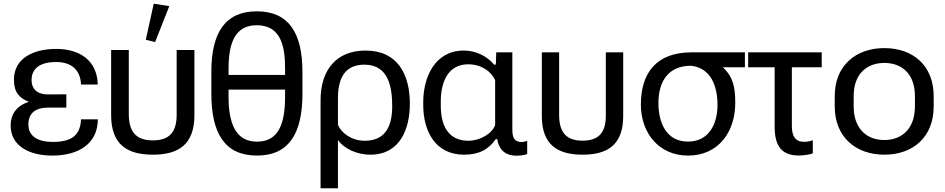

<svg xmlns="http://www.w3.org/2000/svg" viewBox="-20 -820 5067 1030"><path d="M260.3 14.6C405.8 14.6 504.4 -52.2 504.9 -179.7H414.6C411.1 -91.8 360.8 -58.6 262.7 -58.6C180.7 -58.6 132.3 -90.8 132.3 -151.9C132.3 -216.8 174.8 -242.7 237.8 -242.7H335.9V-314L237.8 -313.5C189.5 -313 149.4 -334.5 149.4 -391.1C149.4 -452.1 194.8 -487.3 280.8 -487.3C366.7 -487.3 411.6 -441.9 414.6 -366.7H504.4C501 -498.5 404.3 -557.6 281.7 -557.6C159.2 -557.6 54.7 -507.8 54.7 -392.1C54.7 -324.7 84.5 -293 134.8 -273.9C77.6 -256.3 37.1 -214.4 37.1 -147C37.1 -35.2 139.6 14.6 260.3 14.6Z M799.8 9.8C936.5 9.8 1022.9 -43.5 1022.9 -202.1V-551.8H927.7V-204.6C927.7 -114.3 891.6 -66.9 799.8 -66.9C706.1 -66.9 670.9 -117.2 670.9 -209.5V-551.8H576.2V-202.1C576.2 -43.9 663.1 9.8 799.8 9.8ZM812 -594.2 888.2 -787.1 804.7 -800.3 762.2 -606.9Z M1358.4 14.6C1529.8 14.6 1602.5 -104 1602.5 -316.9V-434.6C1602.5 -644.5 1527.8 -759.3 1357.9 -759.3C1188 -759.3 1113.8 -645 1113.8 -434.6V-316.9C1113.8 -103.5 1187 14.6 1358.4 14.6ZM1358.4 -60.1C1246.6 -60.1 1206.1 -154.3 1206.1 -300.8V-339.4H1509.3V-300.8C1509.3 -148.9 1470.2 -60.1 1358.4 -60.1ZM1206.1 -418V-452.1C1206.1 -592.3 1242.7 -684.6 1357.4 -684.6C1493.2 -684.6 1509.3 -559.6 1509.3 -452.1V-418Z M1699.7 189.9H1793V-68.8C1822.8 -25.4 1890.6 9.8 1966.8 9.8C2126.5 9.8 2178.7 -129.4 2178.7 -263.2C2178.7 -418.9 2114.7 -548.8 1940.9 -548.8C1786.6 -548.8 1699.7 -447.3 1699.7 -282.2ZM1936.5 -64.9C1866.2 -64.9 1811.5 -106.4 1793 -149.9V-293C1793 -398.9 1829.1 -473.1 1935.1 -473.1C2064.5 -473.1 2084 -352.5 2084 -250C2084 -137.7 2043.9 -64.9 1936.5 -64.9Z M2469.2 9.8C2547.9 9.8 2600.1 -16.6 2639.6 -73.7H2647.5C2657.7 -10.3 2696.8 15.1 2749.5 15.1C2765.6 15.1 2793.9 13.2 2808.1 5.9V-64.5C2797.9 -60.5 2788.1 -58.1 2778.3 -58.1C2740.2 -58.1 2728.5 -81.5 2728.5 -124.5V-539.1H2642.1L2640.1 -473.6H2630.4C2594.2 -517.6 2533.7 -548.8 2468.3 -548.8C2313.5 -548.8 2250.5 -407.2 2250.5 -271.5V-256.3C2250.5 -119.6 2313 9.8 2469.2 9.8ZM2493.2 -64.9C2385.3 -64.9 2344.7 -145.5 2344.7 -252V-277.3C2344.7 -382.8 2385.7 -475.1 2491.2 -475.1C2563.5 -475.1 2615.2 -436 2636.2 -390.6V-149.4C2621.1 -104.5 2556.6 -64.9 2493.2 -64.9Z M3105 9.8C3238.8 9.8 3323.2 -42.5 3323.2 -197.3V-539.1H3230V-199.7C3230 -111.8 3194.8 -65.4 3105 -65.4C3013.7 -65.4 2979.5 -114.3 2979.5 -204.6V-539.1H2886.7V-197.3C2886.7 -43 2971.7 9.8 3105 9.8Z M3670.9 14.6C3835.4 14.6 3924.3 -113.8 3924.3 -267.6C3924.3 -351.1 3913.6 -406.7 3857.9 -459H3976.1V-539.1H3689C3505.4 -539.1 3418 -433.1 3418 -258.8C3418 -107.4 3514.2 14.6 3670.9 14.6ZM3670.9 -60.5C3552.2 -60.5 3512.2 -164.6 3512.2 -267.1C3512.2 -385.7 3567.4 -467.3 3686.5 -467.3C3797.4 -455.6 3829.1 -351.6 3829.1 -257.3C3829.1 -157.2 3784.7 -60.5 3670.9 -60.5Z M3993.7 -459H4135.7V-138.2C4135.7 -33.7 4176.8 14.2 4264.2 14.2C4288.6 14.2 4324.7 9.8 4340.3 2.4V-67.9C4326.7 -62.5 4310.5 -59.1 4294.9 -59.1C4246.1 -59.1 4228 -89.4 4228 -144.5V-459H4388.2V-539.1H3993.7Z M4724.1 9.8C4878.4 9.8 4988.8 -85 4988.8 -249V-304.7C4988.8 -467.8 4878.4 -562 4724.1 -562C4570.8 -562 4458 -467.8 4458 -304.7V-249C4458 -85 4570.8 9.8 4724.1 9.8ZM4724.1 -68.8C4630.9 -68.8 4559.6 -128.4 4559.6 -249V-304.7C4559.6 -424.3 4630.9 -482.4 4724.1 -482.4C4817.4 -482.4 4888.2 -424.3 4888.2 -304.7V-249C4888.2 -128.9 4817.4 -68.8 4724.1 -68.8Z"/></svg>

Font: Winston
Style: Regular
Weight: 400
Designer: Vernon Adams, Kim Jin-seong, David Berlow, Cristiano Sobral
Foundry: The Winston Project Authors
Version: Version 3.004